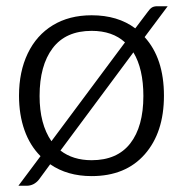

<svg xmlns="http://www.w3.org/2000/svg" viewBox="-20 -558 587 616"><path d="M518 -538 444 -439Q506 -371 506 -251Q506 -133 444.5 -63Q383 7 274 7Q196 7 141 -31L105 18Q89 38 65 38H39L110 -57Q76 -91 58.5 -140.5Q41 -190 41 -251Q41 -328 69 -386.5Q97 -445 149.5 -477Q202 -509 274 -509Q358 -509 414 -467L454 -520Q461 -530 467.5 -534Q474 -538 485 -538ZM145 -105 381 -422Q341 -459 274 -459Q191 -459 149 -403.5Q107 -348 107 -250Q107 -160 145 -105ZM408 -390 174 -75Q214 -44 274 -44Q356 -44 398 -98Q440 -152 440 -250Q440 -337 408 -390Z"/></svg>

Font: Aleo Light
Style: Regular
Weight: 300
Designer: Alessio Laiso
Foundry: Alessio Laiso
Version: Version 2.000